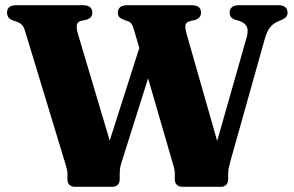

<svg xmlns="http://www.w3.org/2000/svg" viewBox="-20 -720 1132 740"><path d="M522.3 -552.2 589.2 -540 450.6 -100.8Q446.1 -88.1 443.7 -76.3Q441.4 -64.5 441.4 -48.3V-29Q441.4 -14.8 433.3 -7.4Q425.3 0 413.1 0H268.9Q256.1 0 248 -7.4Q239.9 -14.8 239.9 -29V-48.3Q239.9 -57.9 238.4 -65.2Q236.8 -72.6 232.1 -88.4L76.9 -599.3Q72.2 -615.7 65.4 -623.2Q58.5 -630.7 46.4 -635.5L26.8 -642.6Q16 -646.7 11.6 -654.5Q7.1 -662.3 7.1 -671.8Q7.1 -684.9 16 -692.5Q24.9 -700 43.6 -700H299Q318 -700 326.9 -692.4Q335.8 -684.8 335.8 -671.6Q335.8 -651.3 315.1 -644.6L291.3 -639Q278.8 -635.5 276.3 -623.7Q273.8 -611.8 280 -590.5L426.8 -98L363.1 -53.5ZM865 -671.2Q865 -684.8 874.1 -692.4Q883.3 -700 901.8 -700H1051.4Q1070.6 -700 1079.4 -692.4Q1088.2 -684.7 1088.2 -671.3Q1088.2 -661.5 1083.2 -655.3Q1078.3 -649.1 1064.7 -643L1048.5 -636.1Q1031.1 -627.9 1019.6 -613Q1008.2 -598.1 999.7 -567.2L868.6 -100.8Q863.4 -81.7 861.4 -71.5Q859.4 -61.3 859.4 -48.3V-29Q859.4 -14.8 851.4 -7.4Q843.4 0 831.2 0H682.2Q669.9 0 661.8 -7.4Q653.7 -14.8 653.7 -29V-48.3Q653.7 -56.7 652.5 -64.5Q651.4 -72.4 646.3 -89L498.2 -599.3Q491.9 -621 487.1 -627.9Q482.4 -634.7 473.7 -637.9L454.5 -645Q443.4 -649.4 438.7 -655.6Q434.1 -661.8 434.1 -671.2Q434.1 -684.8 443.2 -692.4Q452.4 -700 470.9 -700H718Q737 -700 745.9 -692.4Q754.8 -684.8 754.8 -671.2Q754.8 -660.9 749.2 -654.1Q743.7 -647.2 731.6 -643L709.9 -637.8Q698 -634.3 695.2 -624.5Q692.4 -614.7 699 -590.1L839.7 -97.4L782.4 -55.2L930.4 -575.1Q937.4 -599.5 932.2 -614.8Q927 -630.1 903.8 -639L884.7 -644.6Q874.4 -648.8 869.7 -655.3Q865 -661.7 865 -671.2Z"/></svg>

Font: Fraunces
Style: Regular
Weight: 900
Version: Version 1.000;[b76b70a41]